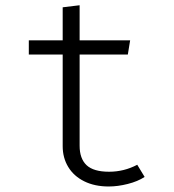

<svg xmlns="http://www.w3.org/2000/svg" viewBox="-20 -690 655 721"><path d="M523.1 -25.6Q497.4 -8.7 459.7 0.8Q422.1 10.3 388.2 10.3Q335.4 10.3 296.2 -9.2Q256.9 -28.7 236.2 -63.1Q215.4 -97.4 215.4 -141V-485.1H88.2V-538.5H215.4V-662.6L279 -670.3V-538.5H468.7L460 -485.1H279V-142.6Q279 -94.4 305.1 -69.7Q331.3 -45.1 389.7 -45.1Q445.6 -45.1 495.4 -71.3Z"/></svg>

Font: Fira Code Fixed Light
Style: Regular
Weight: 300
Monospace: yes
Designer: Carrois Corporate, Edenspiekermann AG, Nikita Prokopov
Foundry: Carrois Corporate, Edenspiekermann AG, Nikita Prokopov
Version: Version 5.002